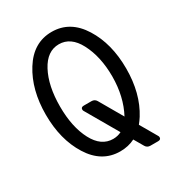

<svg xmlns="http://www.w3.org/2000/svg" viewBox="-190 -862 966 1047"><g transform="rotate(-30 293.0 -338.5)"><path d="M406.7 -143.6Q458 -239.7 458.5 -366.2Q458.5 -491.7 411.6 -580.6Q367.7 -664.1 293 -664.1Q218.8 -664.1 174.3 -580.6Q129.4 -496.1 129.4 -366.2Q129.4 -237.3 174.3 -151.9Q218.3 -68.4 293 -68.4Q321.3 -68.4 345.2 -80.6L228.5 -282.2Q226.1 -286.6 226.1 -291.5Q226.1 -306.2 244.1 -306.2H292.5Q312.5 -306.2 322.3 -289.6ZM293 9.8Q177.2 9.8 108.4 -100.6Q40 -210 40 -366.2Q40 -522.5 108.4 -631.8Q177.2 -742.2 293 -742.2Q408.7 -742.2 477.5 -631.8Q545.9 -522.5 545.9 -366.2Q545.9 -210 477.5 -100.6Q465.3 -81.5 452.1 -65.4L513.7 41Q516.1 45.4 516.1 50.3Q516.1 64.9 498 64.9H449.7Q429.7 64.9 419.9 48.3L385.3 -11.2Q343.8 9.8 293 9.8Z"/></g></svg>

Font: Simply Mono
Style: Book
Weight: 400
Designer: Wojciech Kalinowski "wmk69" (wmk69@o2.pl)
Foundry: Wojciech Kalinowski "wmk69" (wmk69@o2.pl)
Version: Version 1.0.0